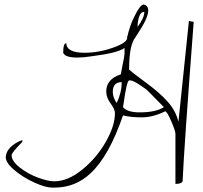

<svg xmlns="http://www.w3.org/2000/svg" viewBox="-20 -815 913 862"><path d="M277.3 -621.1Q279.3 -578.1 359.4 -578.1Q423.8 -578.1 489.3 -601.6Q554.7 -625 550.8 -647.5Q563.5 -702.1 582 -738.3Q609.4 -794.9 625 -794.9Q645.5 -790 645.5 -767.6Q645.5 -734.4 596.7 -661.1Q590.8 -651.4 587.9 -647.5Q559.6 -612.3 559.6 -502.9Q576.2 -487.3 636.7 -442.9Q697.3 -398.4 732.9 -358.4Q768.6 -318.4 781.2 -268.6L828.1 -720.7L849.6 -716.8Q805.7 -142.6 799.8 -1Q794.9 10.7 767.6 10.7V-213.9Q767.6 -227.5 749 -270.5Q730.5 -313.5 721.7 -315.4Q666 -288.1 616.7 -288.1Q567.4 -288.1 532.2 -296.9Q469.7 -114.3 386.7 -37.1Q318.4 27.3 223.6 27.3Q218.8 27.3 213.9 27.3Q184.6 27.3 133.8 4.4Q83 -18.6 43.5 -52.2Q3.9 -85.9 5.9 -112.3Q11.7 -159.2 80.1 -186.5V-177.7Q32.2 -129.9 32.2 -118.2Q32.2 -91.8 68.8 -63Q105.5 -34.2 150.4 -17.6Q195.3 -1 223.6 -1Q285.2 -1 350.1 -54.2Q415 -107.4 455.6 -179.2Q496.1 -251 496.1 -306.6Q496.1 -324.2 476.6 -350.6Q457 -377 457 -404.3Q457 -460 522.5 -481.4Q524.4 -494.1 529.3 -518.6Q539.1 -561.5 539.1 -577.6Q539.1 -593.8 539.1 -599.6Q508.8 -577.1 392.6 -562.5Q354.5 -556.6 327.1 -556.6Q271.5 -556.6 263.7 -578.1Q263.7 -621.1 277.3 -621.1ZM532.2 -334Q551.8 -310.5 606.4 -310.5Q679.7 -310.5 715.8 -334Q650.4 -399.4 646.5 -404.3Q642.6 -409.2 633.3 -416Q624 -422.9 615.2 -428.7Q606.4 -434.6 595.7 -441.4Q571.3 -456.1 559.6 -454.1Q548.8 -451.2 535.2 -351.6Q533.2 -336.9 532.2 -334ZM526.4 -446.3Q486.3 -446.3 486.3 -402.3Q486.3 -377.9 503.9 -352.5Q526.4 -399.4 526.4 -446.3ZM627.9 -761.7Q611.3 -761.7 604.5 -739.7Q597.7 -717.8 597.7 -698.2V-694.3Q627.9 -734.4 627.9 -761.7Z"/></svg>

Font: Dawning of a New Day
Style: Regular
Weight: 400
Designer: Kimberly Geswein
Foundry: Kimberly Geswein
Version: Version 1.002 2010